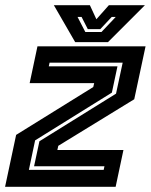

<svg xmlns="http://www.w3.org/2000/svg" viewBox="-22 -718 580 738"><path d="M89 -65H376.5L379.5 -79H109L129.5 -175L424 -358L449.5 -477H168.5L165.5 -463H429.5L408 -362L113 -178.5ZM-2.5 0 40 -199.5 336.5 -383.5 340 -398.5H92L122 -540H537.5L494 -336.5L202 -157.5L198.5 -141.5H452.5L422.5 0ZM267 -556 185 -698H323.5L348.5 -644L396.5 -698H535L393 -556ZM306 -595H368L423 -653H407.5L363.5 -606H315.5L291.5 -653H276Z"/></svg>

Font: Tourney Thin
Style: Bold Italic
Weight: 700
Italic angle: -12°
Version: Version 1.015